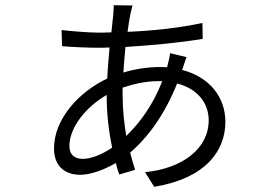

<svg xmlns="http://www.w3.org/2000/svg" viewBox="-20 -678 1040 736"><path d="M450 -342C489 -355 536 -367 588 -367H602C567 -277 518 -209 464 -157C456 -205 450 -257 450 -314ZM389 -308C389 -242 397 -173 410 -112C368 -84 328 -69 297 -69C267 -69 246 -84 246 -118C246 -191 312 -270 389 -314ZM680 -415C684 -427 691 -449 695 -459L632 -474C631 -463 625 -437 622 -426L620 -420C610 -421 600 -421 589 -421C549 -421 499 -414 453 -400C455 -434 458 -467 461 -498C562 -504 674 -515 757 -529L756 -590C667 -571 568 -560 469 -556C472 -581 476 -603 479 -620C482 -633 485 -648 488 -657L416 -658C416 -649 415 -634 414 -620C412 -602 410 -579 407 -554C388 -553 369 -553 351 -553C322 -553 245 -559 216 -563L218 -501C251 -498 317 -495 351 -495C367 -495 383 -495 400 -496C397 -459 393 -418 391 -377C283 -326 187 -222 187 -109C187 -40 230 -8 287 -8C327 -8 377 -26 424 -53C428 -37 432 -22 437 -9L498 -27C491 -47 485 -69 479 -93C550 -154 613 -243 659 -358C737 -338 780 -283 780 -217C780 -108 679 -32 536 -18L571 38C769 6 844 -101 844 -211C844 -303 786 -382 678 -410Z"/></svg>

Font: Noto Sans CJK JP DemiLight
Style: Regular
Weight: 350
Designer: Ryoko NISHIZUKA (kana & ideographs); Paul D. Hunt (Latin, Greek & Cyrillic); Wenlong ZHANG (bopomofo); Sandoll Communica
Foundry: Adobe Systems Incorporated
Version: Version 1.004;PS 1.004;hotconv 1.0.82;makeotf.lib2.5.63406